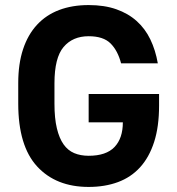

<svg xmlns="http://www.w3.org/2000/svg" viewBox="-20 -729 700 758"><path d="M330 9Q201 9 126.5 -72Q52 -153 52 -320V-401Q52 -477 71 -534.5Q90 -592 126 -631Q162 -670 213.5 -689.5Q265 -709 330 -709Q392 -709 439 -692.5Q486 -676 519.5 -646Q553 -616 573.5 -573.5Q594 -531 603 -479H458Q445 -529 416.5 -557.5Q388 -586 330 -586Q267 -586 231 -543.5Q195 -501 195 -400V-320Q195 -262 204.5 -222.5Q214 -183 231 -159Q248 -135 273 -124.5Q298 -114 330 -114Q399 -114 432 -148.5Q465 -183 465 -246H330V-358H608V-312Q608 -229 588.5 -168.5Q569 -108 533 -68.5Q497 -29 445.5 -10Q394 9 330 9Z"/></svg>

Font: Golos UI
Style: Bold
Weight: 700
Designer: A.Korolkova, Vitaly Kuzmin
Foundry: ParaType Ltd
Version: Version 2.000